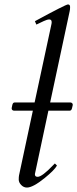

<svg xmlns="http://www.w3.org/2000/svg" viewBox="-20 -823 344 856"><path d="M135.7 -45.4Q135.7 -34.7 147.9 -34.7Q167.5 -34.7 216.8 -86.4Q222.2 -91.8 224.6 -94.2L233.9 -85Q224.1 -65.9 178.7 -28.8Q126.5 13.2 100.1 13.2Q85.4 13.2 74.5 1.7Q63.5 -9.8 63.5 -22.2Q63.5 -34.7 64.9 -41.5L126.5 -329.6H42.5Q37.6 -329.6 34.4 -333Q31.2 -336.4 32.2 -341.8L34.7 -354Q37.1 -366.2 45.4 -366.2H134.3L208.5 -711.4Q210.4 -719.2 210.4 -724.1Q210.4 -736.3 199.7 -736.3Q190.4 -736.3 175 -729Q159.7 -721.7 142.1 -713.4L135.7 -728.5Q273.4 -803.2 283 -803.2Q292.5 -803.2 292.5 -791.7Q292.5 -780.3 290.5 -772.5L203.6 -366.2H293.9Q298.3 -366.2 301.8 -362.8Q305.2 -359.4 304.2 -354L301.3 -341.8Q298.8 -329.6 291 -329.6H195.8L135.7 -47.4Z"/></svg>

Font: Cardo-Italic
Style: Italic
Weight: 400
Italic angle: -12°
Designer: David J. Perry
Foundry: David J. Perry
Version: Version 0.991